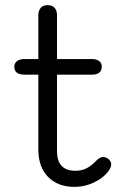

<svg xmlns="http://www.w3.org/2000/svg" viewBox="-20 -721 492 751"><path d="M415 -78Q415 -68 406 -54Q385 -25 348 -7.5Q311 10 272 10Q206 10 168 -29Q130 -68 130 -136V-429H76Q36 -429 36 -460Q36 -474 46.5 -482Q57 -490 76 -490H130V-661Q130 -680 139.5 -690.5Q149 -701 167 -701Q184 -701 193.5 -690.5Q203 -680 203 -661V-490H339Q357 -490 367.5 -482.5Q378 -475 378 -460Q378 -429 339 -429H203V-130Q203 -53 275 -53Q298 -53 317 -62Q336 -71 355 -91Q370 -107 384 -107Q393 -107 404 -99Q415 -90 415 -78Z"/></svg>

Font: Kodchasan
Style: Regular
Weight: 400
Version: Version 1.000; ttfautohint (v1.6)